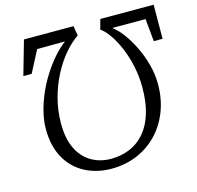

<svg xmlns="http://www.w3.org/2000/svg" viewBox="-109 -856 1004 981"><g transform="rotate(-15 393.5 -366.0)"><path d="M787 -743 786 -563H739.5L728 -682.5L551.5 -683Q577 -665 603.5 -629.8Q630 -594.5 652.8 -548.2Q675.5 -502 689.5 -450Q703.5 -398 703.5 -346Q703.5 -268 678.2 -202.5Q653 -137 607.2 -89.2Q561.5 -41.5 499.2 -15.2Q437 11 363 11Q287 11 225 -21Q163 -53 126.8 -116.2Q90.5 -179.5 90.5 -272.5Q90.5 -314 101.8 -360Q113 -406 132.5 -451.5Q152 -497 178.8 -539.5Q205.5 -582 236.5 -618Q267.5 -654 301 -679L153.5 -678L93.5 -563H49.5L101 -743H363L371.5 -691.5Q333.5 -666 298.2 -624.2Q263 -582.5 234.8 -528.2Q206.5 -474 189.8 -411Q173 -348 172.5 -279.5Q172.5 -216 188.2 -170.5Q204 -125 231.8 -96Q259.5 -67 295.8 -52.8Q332 -38.5 373 -38.5Q428 -38.5 473.8 -57.8Q519.5 -77 552.8 -115.8Q586 -154.5 604 -213Q622 -271.5 622 -349.5Q622 -407.5 610.5 -461.8Q599 -516 579.5 -562Q560 -608 536.8 -641.5Q513.5 -675 490.5 -690.5L505 -743Z"/></g></svg>

Font: Merriweather 20pt Light
Style: Italic
Weight: 300
Italic angle: -7.8°
Version: Version 2.101